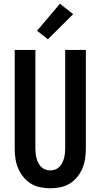

<svg xmlns="http://www.w3.org/2000/svg" viewBox="-20 -1003 540 1031"><path d="M250 8Q223 8 196 2.5Q169 -3 146 -17Q123 -31 105.5 -52.5Q88 -74 77.5 -99Q67 -124 63 -151Q59 -178 59 -205V-735H170V-205Q170 -192 171.5 -178.5Q173 -165 176.5 -152.5Q180 -140 186 -128Q192 -116 201.5 -106.5Q211 -97 224 -92.5Q237 -88 250 -88Q263 -88 276 -92.5Q289 -97 298.5 -106.5Q308 -116 314 -128Q320 -140 323.5 -152.5Q327 -165 328.5 -178.5Q330 -192 330 -205V-735H441V-205Q441 -178 437 -151Q433 -124 422.5 -99Q412 -74 394.5 -52.5Q377 -31 354 -17Q331 -3 304 2.5Q277 8 250 8ZM237 -792 179 -838 302 -983 373 -927Z"/></svg>

Font: Iosevka Curly
Style: Bold
Weight: 700
Monospace: yes
Designer: Belleve Invis
Foundry: Belleve Invis
Version: Version 22.1.2; ttfautohint (v1.8.4)